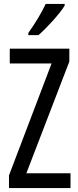

<svg xmlns="http://www.w3.org/2000/svg" viewBox="-20 -963 401 983"><path d="M311 -934V-943H214C193 -898 163 -848 125 -794V-783H177C218 -819 286 -892 311 -934ZM341 0V-76H115L335 -648V-714H30V-638H244L26 -65V0Z"/></svg>

Font: Noto Sans Sinhala ExtraCondensed
Style: Regular
Weight: 400
Width: 2
Designer: Jelle Bosma - Monotype Design Team
Foundry: Monotype Imaging Inc.
Version: Version 2.006